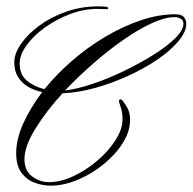

<svg xmlns="http://www.w3.org/2000/svg" viewBox="-20 -587 607 605"><path d="M290 -567Q315 -567 318.5 -564.5Q322 -562 321 -560Q320 -558 317 -558H315Q308 -558 302 -558.5Q296 -559 288 -559Q244 -559 200.5 -542.5Q157 -526 121 -500Q85 -474 63.5 -444Q42 -414 42 -387Q42 -352 64.5 -333Q87 -314 120 -306Q158 -353 207 -395.5Q256 -438 311.5 -471Q367 -504 423.5 -523Q480 -542 532 -542Q553 -542 560 -532.5Q567 -523 567 -512Q567 -487 542.5 -457.5Q518 -428 477 -400Q436 -372 385 -348.5Q334 -325 280 -310Q226 -295 177 -293Q125 -236 91 -180.5Q57 -125 57 -86Q57 -49 81.5 -31Q106 -13 134 -13Q171 -13 211.5 -32Q252 -51 287 -81Q322 -111 344 -145.5Q366 -180 366 -210Q366 -232 361.5 -245.5Q357 -259 355 -266Q354 -270 356 -272Q358 -274 360 -274Q360 -274 361 -274Q362 -274 363 -273Q369 -268 379.5 -250.5Q390 -233 390 -210Q390 -173 367 -136.5Q344 -100 306.5 -69.5Q269 -39 225 -20.5Q181 -2 139 -2Q115 -2 90 -11Q65 -20 48 -42Q31 -64 31 -104Q31 -149 53.5 -198.5Q76 -248 113 -297Q88 -302 68 -314Q48 -326 36.5 -345Q25 -364 25 -391Q25 -418 46 -448.5Q67 -479 103.5 -506Q140 -533 188 -550Q236 -567 290 -567ZM185 -302Q221 -306 269.5 -322Q318 -338 368 -362Q418 -386 461.5 -413Q505 -440 531.5 -466Q558 -492 558 -512Q558 -523 549.5 -528Q541 -533 530 -533Q500 -533 458.5 -514Q417 -495 369.5 -462Q322 -429 274.5 -387.5Q227 -346 185 -302Z"/></svg>

Font: Kapakana
Style: Regular
Weight: 400
Designer: Kousuke Nagai
Version: Version 1.002